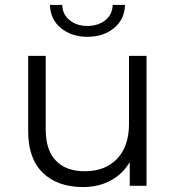

<svg xmlns="http://www.w3.org/2000/svg" viewBox="-20 -752 713 777"><path d="M573 -526V0H505V-96Q477 -48 428 -21.5Q379 5 316 5Q213 5 153.5 -52.5Q94 -110 94 -221V-526H165V-228Q165 -145 206 -102Q247 -59 323 -59Q406 -59 454 -109.5Q502 -160 502 -250V-526ZM182 -732H232Q233 -693 262 -670Q291 -647 334 -647Q377 -647 406 -670Q435 -693 436 -732H486Q484 -673 441 -638Q398 -603 334 -603Q270 -603 227 -638Q184 -673 182 -732Z"/></svg>

Font: APTA Sans Regular
Style: Regular
Weight: 400
Version: Version 7.200